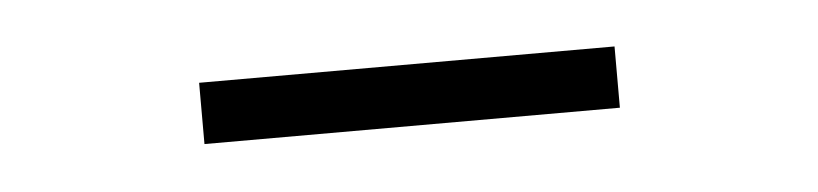

<svg xmlns="http://www.w3.org/2000/svg" viewBox="-23 -700 545 128"><g transform="rotate(-5 250.0 -636.5)"><path d="M111 -616V-657H389V-616Z"/></g></svg>

Font: Newsreader 60pt
Style: Regular
Weight: 400
Designer: Hugues Gentile
Foundry: Production Type
Version: Version 1.003